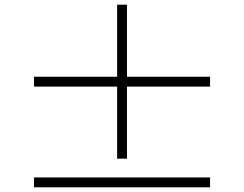

<svg xmlns="http://www.w3.org/2000/svg" viewBox="-20 -808 1040 818"><path d="M521 -132H479V-439H125V-481H479V-788H521V-481H875V-439H521ZM125 -52H875V-10H125Z"/></svg>

Font: Noto Serif SC ExtraLight ExtraLight
Style: Regular
Weight: 250
Version: Version 2.002-H1;hotconv 1.1.0;makeotfexe 2.6.0